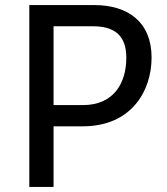

<svg xmlns="http://www.w3.org/2000/svg" viewBox="-20 -740 660 760"><path d="M352 -720H96V0H192V-240H308C500 -240 580 -380 580 -512C580 -652 488 -720 352 -720ZM308 -324H192V-636H348C428 -636 480 -604 480 -512C480 -408 428 -324 308 -324Z"/></svg>

Font: Kufam Arabic Latin Roman Normal
Style: Regular
Weight: 400
Designer: Wael Morcos & Artur Schmal
Version: Version 1.200;PS 001.200;hotconv 1.0.88;makeotf.lib2.5.64775